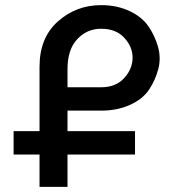

<svg xmlns="http://www.w3.org/2000/svg" viewBox="-20 -728 674 748"><path d="M134 -468Q134 -581 205.5 -644.5Q277 -708 374 -708Q435 -708 483.5 -685.5Q532 -663 557.5 -626.5Q583 -590 595.5 -546Q608 -502 596.5 -458.5Q585 -415 560.5 -378.5Q536 -342 486.5 -319.5Q437 -297 374 -297H243V-217H506V-126H243V0H134V-126H33V-217H134ZM243 -388H374Q431 -388 463.5 -423.5Q496 -459 496.5 -502Q497 -545 464.5 -580.5Q432 -616 374 -616Q319 -616 281 -575.5Q243 -535 243 -459Z"/></svg>

Font: LT Superior Semi-bold
Style: Regular
Weight: 600
Designer: Daniel Lyons
Foundry: LyonsType
Version: Version 1.0